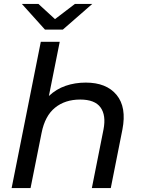

<svg xmlns="http://www.w3.org/2000/svg" viewBox="-20 -954 721 974"><path d="M415 -535Q520 -535 571.5 -472.5Q623 -410 601 -297L542 0H446L505 -297Q519 -369 490 -409Q461 -449 387 -449Q310 -449 259 -407.5Q208 -366 191 -280L135 0H39L187 -742H283L228 -467Q265 -502 312.5 -518.5Q360 -535 415 -535ZM208 -804 91 -934H175L259 -857L360 -934H448L299 -804Z"/></svg>

Font: Montserrat Medium
Style: Italic
Weight: 500
Italic angle: -11.3°
Designer: Julieta Ulanovsky
Foundry: Julieta Ulanovsky
Version: Version 9.000; ttfautohint (v1.8.4.7-5d5b)